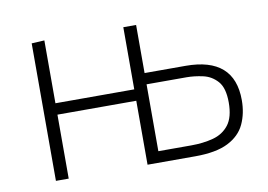

<svg xmlns="http://www.w3.org/2000/svg" viewBox="-60 -588 949 680"><g transform="rotate(-10 414.5 -248.5)"><path d="M90 0V-494.5L136 -497V-271H419.5V-494.5H465.5V-321.5H613Q788 -321.5 788 -167.5Q788 -119.5 770.2 -81.5Q752.5 -43.5 709.5 -21.8Q666.5 0 591 0H419.5V-230H136V0ZM465.5 -40.5H583.5Q627 -40.5 662.8 -50Q698.5 -59.5 719.8 -87Q741 -114.5 741 -167.5Q741 -219.5 719.8 -243.5Q698.5 -267.5 667.8 -274.2Q637 -281 609 -281H465.5Z"/></g></svg>

Font: Heraclito ExtraLight
Style: Regular
Weight: 200
Designer: Kostas Bartsokas (font) & Cristiano Sobral (main changes)
Foundry: Kostas Bartsokas (font) & Cristiano Sobral (main changes)
Version: Version 1.00;July 8, 2020;FontCreator 13.0.0.2655 64-bit